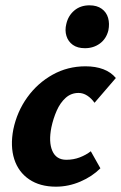

<svg xmlns="http://www.w3.org/2000/svg" viewBox="-20 -687 455 721"><path d="M190 14Q130 14 89.5 -13.5Q49 -41 33.5 -89.5Q18 -138 30 -201Q44 -268 82.5 -321.5Q121 -375 177.5 -406.5Q234 -438 301 -438Q339 -438 368 -427Q397 -416 415 -394L335 -301Q323 -318 307.5 -328Q292 -338 275 -338Q247 -338 226.5 -319.5Q206 -301 193 -271.5Q180 -242 173 -209Q162 -154 176.5 -120.5Q191 -87 229 -87Q256 -87 279.5 -96Q303 -105 321 -119L357 -55Q326 -24 281.5 -5Q237 14 190 14ZM299 -506Q271 -506 253.5 -518.5Q236 -531 229.5 -552Q223 -573 229 -597Q236 -628 259 -647.5Q282 -667 316 -667Q344 -667 362 -654Q380 -641 386 -619.5Q392 -598 387 -573Q379 -541 355 -523.5Q331 -506 299 -506Z"/></svg>

Font: Ysabeau Infant ExtraBold
Style: Italic
Weight: 800
Italic angle: -12°
Designer: Christian Thalmann (Catharsis Fonts)
Version: Version 2.001;gftools[0.9.30]; featfreeze: ss01,ss02,lnum